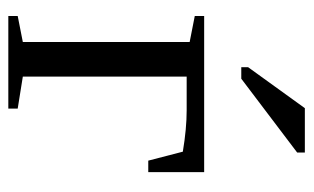

<svg xmlns="http://www.w3.org/2000/svg" viewBox="-162 -572 735 450"><g transform="rotate(90 205.0 -347.5)"><path d="M384 -328H357L336 -409Q282 -418 239 -418H160V-34L235 -22V0H18V-22L79 -34V-425L18 -437V-459H384ZM138 -546V-562L234 -695H338V-677L165 -546Z"/></g></svg>

Font: Libra Serif Modern
Style: Regular
Weight: 400
Designer: Stefan Peev, Context Ltd
Foundry: Stefan Peev, Context Ltd
Version: Version 1.000